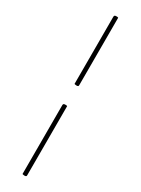

<svg xmlns="http://www.w3.org/2000/svg" viewBox="-247 -762 718 980"><g transform="rotate(30 112.0 -272.5)"><path d="M112 197Q111 197 107.5 196.5Q104 196 100 195V-211Q100 -216 102.5 -218.5Q105 -221 112 -221Q114 -221 117 -221Q120 -221 124 -219V189Q124 193 121.5 195Q119 197 112 197ZM112 -334Q111 -334 107.5 -334.5Q104 -335 100 -336V-732Q100 -737 102.5 -739.5Q105 -742 112 -742Q114 -742 117 -742Q120 -742 124 -740V-342Q124 -338 121.5 -336Q119 -334 112 -334Z"/></g></svg>

Font: Yanone Kaffeesatz ExtraLight ExtraLight
Style: Regular
Weight: 250
Version: Version 2.003